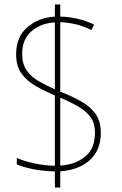

<svg xmlns="http://www.w3.org/2000/svg" viewBox="-20 -872 545 857"><path d="M225 -107Q171 -108 127.5 -117Q84 -126 55 -138V-167Q86 -153 132 -143Q178 -133 225 -132V-446Q176 -467 137 -489.5Q98 -512 75 -545Q52 -578 52 -630Q52 -707 101.5 -750Q151 -793 225 -798V-852H249V-798Q288 -797 325.5 -788.5Q363 -780 400 -762L388 -738Q352 -756 317 -764Q282 -772 249 -773V-463Q305 -441 345.5 -417.5Q386 -394 408 -361.5Q430 -329 430 -280Q430 -201 380.5 -157Q331 -113 249 -107V-35H225ZM225 -772Q164 -769 121.5 -733.5Q79 -698 79 -631Q79 -587 98.5 -558.5Q118 -530 151.5 -510.5Q185 -491 225 -473ZM249 -133Q316 -137 360 -173Q404 -209 404 -280Q404 -320 385.5 -347Q367 -374 332.5 -394.5Q298 -415 249 -436Z"/></svg>

Font: Noto Sans Telugu UI SemiCondensed Thin
Style: Regular
Weight: 100
Width: 4
Designer: Jelle Bosma - Monotype Design Team
Foundry: Monotype Imaging Inc.
Version: Version 2.005; ttfautohint (v1.8.4.7-5d5b)